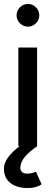

<svg xmlns="http://www.w3.org/2000/svg" viewBox="-21 -741 281 973"><path d="M72 -500H167V0Q128 27 105 54Q82 81 82 110Q82 123 91 131Q100 139 116 139Q138 139 161 129L190 193Q162 212 120 212Q65 212 32 186.5Q-1 161 -1 113Q-1 60 78 0H72ZM121 -721Q144 -721 161 -704Q178 -687 178 -664Q178 -640 161 -623Q144 -606 121 -606Q97 -606 80 -623Q63 -640 63 -664Q63 -687 80 -704Q97 -721 121 -721Z"/></svg>

Font: Oak Sans Medium
Style: Regular
Weight: 500
Designer: Erik Kennedy, Walven
Foundry: Erik Kennedy, Walven
Version: Version 1.000